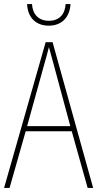

<svg xmlns="http://www.w3.org/2000/svg" viewBox="-20 -922 477 942"><path d="M326 -902H302C299 -853 272 -820 220 -820C169 -820 140 -852 137 -902H113C116 -832 160 -796 219 -796C282 -796 322 -836 326 -902ZM410 0H437L238 -715H204L0 0H27L106 -278H332ZM243 -607 325 -303H113L197 -606C206 -638 213 -662 220 -691C228 -660 235 -637 243 -607Z"/></svg>

Font: Noto Sans Condensed Thin
Style: Regular
Weight: 100
Width: 3
Designer: Monotype Design Team
Foundry: Monotype Imaging Inc.
Version: Version 2.013